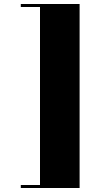

<svg xmlns="http://www.w3.org/2000/svg" viewBox="-20 -820 528 960"><path d="M84 -800H378V120H84V105H180V-785H84Z"/></svg>

Font: Kalnia SemiBold
Style: Regular
Weight: 600
Designer: Frida Medrano
Foundry: Frida Medrano
Version: Version 1.105